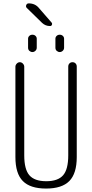

<svg xmlns="http://www.w3.org/2000/svg" viewBox="-20 -1095 540 1125"><path d="M70.3 -174.8V-704.1Q70.3 -713.9 78.1 -722.2Q85.9 -730.5 96.2 -730.5Q106.4 -730.5 114.3 -722.2Q122.1 -713.9 122.1 -704.1V-184.6Q122.1 -102.5 152.3 -67.9Q182.6 -33.2 251 -33.2Q319.3 -33.2 349.6 -67.9Q379.9 -102.5 379.9 -184.6V-705.1Q379.9 -715.8 386.7 -723.1Q393.6 -730.5 404.8 -730.5Q416 -730.5 422.9 -723.1Q429.7 -715.8 429.7 -705.1V-174.8Q429.7 -78.1 386.2 -34.2Q342.8 9.8 250 9.8Q157.2 9.8 113.8 -34.2Q70.3 -78.1 70.3 -174.8ZM144.5 -868.2Q144.5 -877.9 151.9 -884.8Q159.2 -891.6 169.9 -891.6Q180.7 -891.6 188 -884.8Q195.3 -877.9 195.3 -868.2V-815.4Q195.3 -804.7 187.5 -797.4Q179.7 -790 169.9 -790Q160.2 -790 152.3 -796.9Q144.5 -803.7 144.5 -815.4ZM304.7 -868.2Q304.7 -877.9 312 -884.8Q319.3 -891.6 330.1 -891.6Q340.8 -891.6 348.1 -884.8Q355.5 -877.9 355.5 -868.2V-815.4Q355.5 -804.7 347.7 -797.4Q339.8 -790 330.1 -790Q320.3 -790 312.5 -796.9Q304.7 -803.7 304.7 -815.4ZM273.4 -942.4Q246.1 -942.4 226.6 -960.9L136.7 -1048.8Q129.9 -1055.7 133.8 -1065.4Q137.7 -1075.2 148.4 -1075.2Q186.5 -1075.2 209 -1046.9L282.2 -962.9Q287.1 -957 284.2 -949.7Q281.2 -942.4 273.4 -942.4Z"/></svg>

Font: Rounded Mgen+ 1mn light
Style: Regular
Weight: 200
Designer: [Source Han Sans]
Ryoko NISHIZUKA  (kana & ideographs); Paul D. Hunt (Latin, Greek & Cyrillic); Wenlong ZHANG  (bopomofo
Version: Version 1.059.20150602